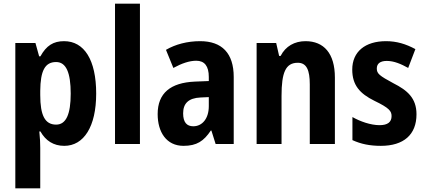

<svg xmlns="http://www.w3.org/2000/svg" viewBox="-20 -780 2306 1040"><path d="M327 -557C269 -557 231 -533 199 -475H192L172 -547H63V240H198V21C198 -1 197 -31 193 -68H199C227 -18 270 10 328 10C434 10 501 -94 501 -273C501 -456 436 -557 327 -557ZM284 -444C338 -444 363 -387 363 -273C363 -161 338 -105 284 -105C223 -105 198 -156 198 -265V-288C199 -396 223 -444 284 -444Z M738 0V-760H603V0Z M1064 -557C995 -557 930 -540 879 -510L919 -412C965 -437 1006 -451 1043 -451C1088 -451 1111 -422 1111 -363V-341L1035 -338C904 -332 834 -276 834 -162C834 -65 881 10 974 10C1046 10 1084 -16 1122 -73H1125L1148 0H1246V-363C1246 -492 1182 -557 1064 -557ZM1067 -252 1111 -254V-205C1111 -137 1075 -96 1027 -96C992 -96 972 -117 972 -166C972 -219 1000 -249 1067 -252Z M1635 -557C1576 -557 1527 -530 1500 -477H1492L1476 -547H1370V0H1505V-261C1505 -387 1527 -440 1593 -440C1641 -440 1658 -400 1658 -323V0H1794V-360C1794 -491 1734 -557 1635 -557Z M2236 -161C2236 -249 2186 -291 2111 -329C2035 -370 2021 -381 2021 -409C2021 -435 2039 -450 2075 -450C2115 -450 2153 -433 2191 -412L2230 -514C2178 -542 2128 -557 2071 -557C1958 -557 1888 -500 1888 -403C1888 -319 1929 -273 2008 -234C2089 -195 2101 -178 2101 -151C2101 -119 2080 -102 2036 -102C1988 -102 1931 -122 1889 -146V-21C1935 0 1983 10 2043 10C2166 10 2236 -50 2236 -161Z"/></svg>

Font: Noto Sans Devanagari Condensed
Style: Bold
Weight: 700
Width: 3
Designer: Jelle Bosma - Monotype Design Team
Foundry: Monotype Imaging Inc.
Version: Version 2.004